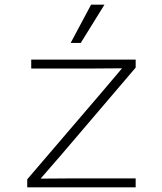

<svg xmlns="http://www.w3.org/2000/svg" viewBox="-20 -798 690 818"><path d="M96 0V-34L411 -402L500 -507L363 -506H113V-544H558V-510L245 -143L153 -37L291 -38H558V0ZM281 -615 368 -778H425L324 -615Z"/></svg>

Font: Azeret Mono Thin Thin
Style: Regular
Weight: 250
Version: Version 1.002